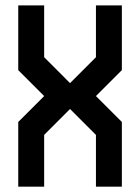

<svg xmlns="http://www.w3.org/2000/svg" viewBox="-20 -704 528 724"><path d="M48.8 -683.6H146.5V-488.3L244.1 -390.6L341.8 -488.3V-683.6H439.5V-439.5L341.8 -341.8L439.5 -244.1V0H341.8V-195.3L244.1 -293L146.5 -195.3V0H48.8V-244.1L146.5 -341.8L48.8 -439.5Z"/></svg>

Font: BabelStone Runic Norse
Style: Regular
Weight: 400
Designer: Andrew West
Foundry: BabelStone
Version: Version 3.002 March 14, 2022